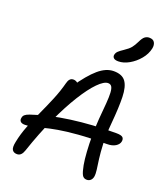

<svg xmlns="http://www.w3.org/2000/svg" viewBox="-175 -1110 1075 1238"><g transform="rotate(20 363.0 -490.5)"><path d="M566.6 9.4Q544.8 9.4 534.8 -9.5Q524.8 -28.4 516.6 -72Q510 -108.2 506.5 -161.3Q503 -214.4 503.3 -273.5Q503.6 -332.6 507.6 -386Q513.6 -451.4 517.1 -497Q520.6 -542.6 519.1 -570.2Q517.6 -597.8 509.6 -610.7Q501.6 -623.6 484.2 -623.6Q456.8 -623.6 415.2 -581.4Q373.6 -539.2 325 -461.1Q276.4 -383 226.3 -274.4Q176.2 -165.8 131.6 -33Q125 -13 114.2 -2.5Q103.4 8 88 8Q64.6 8 54.8 -7.7Q45 -23.4 53.4 -63.2Q64.8 -121 87.6 -178.6Q110.4 -236.2 137.4 -294.6Q164.4 -353 188.8 -411.8Q213.2 -470.6 228.6 -529.6Q233 -548.4 242.3 -558.6Q251.6 -568.8 266.2 -568.8Q280.2 -568.8 291.8 -560.7Q303.4 -552.6 310.2 -535.6L272 -525.4Q335.4 -618.6 387.9 -663.6Q440.4 -708.6 492.8 -708.6Q550.6 -708.6 574.9 -675Q599.2 -641.4 601.2 -571Q603.2 -500.6 593 -389Q585.4 -305.8 588 -245.7Q590.6 -185.6 596.2 -144Q601.8 -102.4 605.8 -74.1Q609.8 -45.8 606.4 -25.4Q602.8 -8.8 592.3 0.3Q581.8 9.4 566.6 9.4ZM70.8 -187.2Q48.8 -187.2 40.1 -197.2Q31.4 -207.2 35.2 -222.4Q37 -235 46.6 -243.5Q56.2 -252 77.2 -259.4Q193 -299.6 336.5 -319Q480 -338.4 643.2 -338.4Q678.2 -338.4 688.7 -328.3Q699.2 -318.2 695.4 -299.2Q691.4 -279.4 669.3 -265.5Q647.2 -251.6 611 -251.6Q496.2 -251.6 416.4 -245.2Q336.6 -238.8 282.6 -229.3Q228.6 -219.8 191.4 -209.9Q154.2 -200 126.5 -193.6Q98.8 -187.2 70.8 -187.2ZM497 -777.6Q474.6 -777.6 465.2 -786.4Q455.8 -795.2 458.4 -809Q461.6 -823.6 472.4 -834Q483.2 -844.4 506 -859.4Q536.4 -879.4 550.1 -896.5Q563.8 -913.6 577.4 -941.6Q591 -970.4 604.5 -980.1Q618 -989.8 634 -989.8Q660.8 -989.8 670.5 -972.7Q680.2 -955.6 675.4 -931.6Q667 -890.8 637.6 -855.5Q608.2 -820.2 570.3 -798.9Q532.4 -777.6 497 -777.6Z"/></g></svg>

Font: Shantell Sans Light
Style: Italic
Weight: 300
Italic angle: -11°
Designer: Stephen Nixon, Anya Danilova, Shantell Martin
Foundry: Arrow Type
Version: Version 1.008;[ac192a2d6]